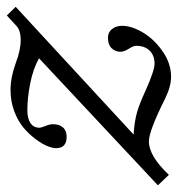

<svg xmlns="http://www.w3.org/2000/svg" viewBox="-43 -505 521 563"><g transform="rotate(-90 217.5 -223.5)"><path d="M423.3 -126Q423.3 -98.6 404.1 -65.7Q384.8 -32.7 349.1 -7.6Q313.5 17.6 273.9 17.6Q245.1 17.6 209.5 0Q114.7 -47.4 84.5 -47.4Q41.5 -47.4 -13.7 11.2L-44.4 -21L328.1 -369.6Q296.4 -387.2 253.9 -395.5Q211.4 -403.8 176.3 -403.8Q151.4 -403.8 137.9 -394.5Q124.5 -385.3 124.5 -368.7Q124.5 -363.3 129.6 -350.6Q134.8 -337.9 134.8 -328.6Q134.8 -310.5 125.5 -299.6Q116.2 -288.6 97.7 -288.6Q64.5 -288.6 64.5 -319.8Q64.5 -330.1 71 -345.9Q77.6 -361.8 91.8 -380.6Q106 -399.4 125.2 -415.5Q144.5 -431.6 173.3 -442.4Q202.1 -453.1 234.9 -453.1Q272 -453.1 313.5 -438Q352.1 -423.3 381.3 -423.3Q410.2 -423.3 423.8 -436.5L453.6 -463.9L479 -438L104.5 -92.3Q143.6 -89.8 170.2 -82Q196.8 -74.2 233.4 -57.1Q292.5 -30.8 312 -30.8Q336.4 -30.8 350.6 -45.2Q364.7 -59.6 364.7 -85Q364.7 -92.8 356 -106.4Q347.2 -120.1 347.2 -130.9Q347.2 -145.5 357.4 -156.5Q367.7 -167.5 388.7 -167.5Q404.3 -167.5 413.8 -155.5Q423.3 -143.6 423.3 -126Z"/></g></svg>

Font: Elstob 8pt Medium
Style: Italic
Weight: 500
Italic angle: -20°
Designer: Peter S. Baker
Version: Version 1.015